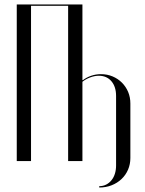

<svg xmlns="http://www.w3.org/2000/svg" viewBox="-20 -719 649 857"><path d="M54.8 -699V0H118.5V-693H284.1V0H347.9V-354Q362.4 -365.9 382.4 -373.4Q402.4 -380.9 421.2 -380.9Q456.5 -380.9 477.3 -356.4Q498.1 -332 498.1 -290.8V19.9Q498.1 39.4 492.9 56.2Q487.8 73 477.7 85.4Q467.6 97.9 453.8 104.9Q440 112 423 112V118Q453 118 478.3 108Q503.6 98 522.4 80.2Q541.2 62.4 551.6 38.2Q561.9 14.1 561.9 -13.8V-256.9Q561.9 -285.1 551.9 -308.8Q541.9 -332.4 524.1 -350.2Q506.2 -368 482.3 -378Q458.4 -388 430.1 -388Q408 -388 386.9 -380.8Q365.9 -373.5 349.9 -361.2L347.9 -361.6V-391.6V-699Z"/></svg>

Font: Moniqa Black
Style: Regular
Weight: 900
Designer: Rajesh Rajput
Foundry: Rajesh Rajput
Version: Version 1.000